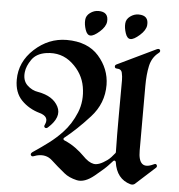

<svg xmlns="http://www.w3.org/2000/svg" viewBox="-59 -941 932 1002"><g transform="rotate(5 407.0 -440.5)"><path d="M416.5 -886.2Q470.7 -886.2 465.8 -834Q462.9 -807.6 432.9 -781Q402.8 -754.4 385.3 -754.9Q367.7 -754.9 358.4 -782.7Q349.1 -810.5 351.1 -834Q352.5 -856.4 372.8 -871.3Q393.1 -886.2 416.5 -886.2ZM626.5 -886.2Q680.7 -886.2 675.8 -834Q672.9 -807.6 642.8 -781Q612.8 -754.4 595.2 -754.9Q577.6 -754.9 568.4 -782.7Q559.1 -810.5 561 -834Q562.5 -856.4 582.8 -871.3Q603 -886.2 626.5 -886.2ZM537.6 -595.2Q526.4 -595.2 526.4 -606Q526.4 -612.3 533.7 -616.2L737.8 -714.4Q750.5 -719.2 754.2 -710.4Q757.8 -701.7 747.1 -694.3Q713.4 -668 703.6 -623Q693.8 -578.1 693.8 -517.1V-179.2Q693.8 -76.2 771.5 -113.3Q784.7 -120.6 789.1 -111.6Q793.5 -102.5 785.2 -96.2L683.1 -3.4Q673.3 3.4 660.6 0Q587.4 -21 574.7 -108.9Q573.7 -113.3 569.3 -115.2Q564.9 -116.7 561.5 -113.3Q549.8 -101.6 536.9 -86.9Q523.9 -72.3 472.4 -29.8Q420.9 12.7 379.6 3.2Q338.4 -6.3 313.5 -26.9Q274.4 -58.6 241.7 -88.9Q209 -119.1 160.6 -106.9Q155.8 -105.5 145 -101.6Q134.3 -97.7 129.9 -106.9Q125.5 -116.2 144.5 -127.4Q182.6 -152.8 219.2 -180.4Q255.9 -208 287.6 -241.7Q330.6 -287.1 356.2 -349.6Q381.8 -412.1 369.1 -484.9Q356.9 -554.7 299.8 -605Q242.7 -655.3 163.6 -643.6Q112.3 -635.7 88.4 -601.3Q64.5 -566.9 61 -535.6Q55.7 -491.7 81.1 -467Q106.4 -442.4 140.1 -437.5Q218.8 -423.3 245.6 -370.4Q272.5 -317.4 206.1 -257.8Q197.3 -250.5 190.4 -255.6Q183.6 -260.7 189 -270.5Q210 -314 156.7 -329.1Q99.6 -345.2 61 -384.8Q22.5 -424.3 22.5 -491.7Q22.5 -585.4 96.2 -653.1Q169.9 -720.7 264.6 -721.2Q375 -721.2 432.9 -655.3Q490.7 -589.4 491.7 -505.9Q492.7 -408.7 425.5 -335Q358.4 -261.2 295.4 -211.4Q291.5 -209 292.5 -204.1Q293 -199.7 297.4 -198.2Q331.1 -184.1 357.9 -164.3Q384.8 -144.5 403.3 -125.5Q433.6 -93.8 460.7 -89.1Q487.8 -84.5 530.3 -115.2Q541 -123 550.3 -133.1Q559.6 -143.1 568.8 -154.8Q570.8 -157.2 570.8 -160.2Q568.8 -253.9 569.3 -348.4Q569.8 -442.9 569.8 -537.6Q569.8 -556.2 565.4 -575.7Q561 -595.2 537.6 -595.2Z"/></g></svg>

Font: Bertholdr Mainzer Fraktur
Style: Regular
Weight: 400
Designer: Peter Wiegel, original typeface by Carl Albert Fahrenwaldt 1901
Foundry: Peter Wiegel
Version: Version 1.000 2010 initial release